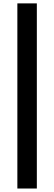

<svg xmlns="http://www.w3.org/2000/svg" viewBox="-20 -875 311 1107"><path d="M80.1 211.9V-855.5H192.4V211.9Z"/></svg>

Font: Gothic A1
Style: Bold
Weight: 700
Version: Version 2.50